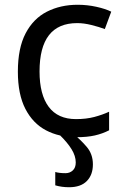

<svg xmlns="http://www.w3.org/2000/svg" viewBox="-20 -566 520 806"><path d="M300 10Q228 10 173 -19Q118 -48 86.5 -109Q55 -170 55 -265Q55 -364 87.5 -426Q120 -488 177 -517Q234 -546 306 -546Q346 -546 384.5 -537.5Q423 -529 447 -517L420 -444Q396 -453 364 -461Q332 -469 304 -469Q146 -469 146 -266Q146 -169 184.5 -117.5Q223 -66 299 -66Q342 -66 376 -75Q410 -84 438 -97V-19Q411 -5 378.5 2.5Q346 10 300 10ZM298 116Q298 89 280.5 60.5Q263 32 230 0H292Q318 20 344 50.5Q370 81 370 124Q370 168 344.5 194Q319 220 270 220Q239 220 212 212V156Q229 161 255 161Q273 161 285.5 149.5Q298 138 298 116Z"/></svg>

Font: Noto Sans
Style: Regular
Weight: 400
Designer: Monotype Design Team
Foundry: Monotype Imaging Inc.
Version: Version 1.902